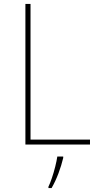

<svg xmlns="http://www.w3.org/2000/svg" viewBox="-20 -734 570 975"><path d="M109 0V-714H135V-25H437V0ZM226 214Q234 198 243.5 170Q253 142 260.5 112Q268 82 271 61H301V68Q292 106 277 146Q262 186 242 221H226Z"/></svg>

Font: Noto Sans Mono Condensed Thin
Style: Regular
Weight: 100
Width: 3
Designer: Monotype Design Team
Foundry: Monotype Imaging Inc.
Version: Version 2.014; ttfautohint (v1.8.4.7-5d5b)